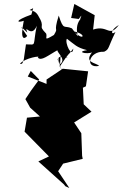

<svg xmlns="http://www.w3.org/2000/svg" viewBox="-20 -911 615 961"><path d="M176 -513 135 -457 107 -415 131 -372 180 -328 115 -322 103 -252 225 -128 172 -103 300 12 307 21 327 30 271 -54 296 -92 394 -116 391 -131 387 -244 351 -298 438 -352 399 -389 395 -472 410 -479 421 -554 294 -567 213 -513V-491L119 -528L134 -556ZM374 -816C399 -851 380 -819 382 -815C340 -763 394 -693 353 -753C423 -738 391 -696 340 -769C300 -787 299 -755 274 -833C244 -738 276 -780 250 -736C193 -702 219 -724 211 -743C164 -791 213 -765 170 -835C147 -873 105 -850 146 -870L137 -838C50 -807 65 -795 99 -807C77 -700 106 -718 116 -731C72 -795 82 -779 117 -748C98 -798 137 -715 164 -782C142 -676 166 -688 110 -689C100 -634 102 -583 80 -592C104 -621 191 -635 169 -623C187 -603 218 -633 277 -665C240 -662 323 -617 279 -589C255 -637 272 -630 295 -528C282 -612 241 -641 320 -620C267 -645 290 -640 278 -576C334 -661 315 -624 347 -668C341 -615 302 -699 315 -717C354 -688 363 -673 416 -660C345 -649 445 -633 448 -658C392 -595 461 -599 476 -581C403 -567 424 -656 501 -652C528 -665 518 -669 558 -751C533 -731 533 -763 575 -786C525 -720 522 -788 446 -763L454 -835L352 -891L336 -821Z"/></svg>

Font: Hussar Lance
Style: Regular
Weight: 700
Foundry: Cannot Into Space Fonts, PlusOne Fonts
Version: Version 2.27